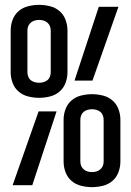

<svg xmlns="http://www.w3.org/2000/svg" viewBox="-20 -763 540 791"><path d="M141 -360Q119 -360 96.5 -365.5Q74 -371 57 -385.5Q40 -400 32 -421.5Q24 -443 24 -465V-638Q24 -660 32 -681.5Q40 -703 57 -717.5Q74 -732 96.5 -737.5Q119 -743 141 -743Q163 -743 185.5 -737.5Q208 -732 225 -717.5Q242 -703 250 -681.5Q258 -660 258 -638V-465Q258 -443 250 -421.5Q242 -400 225 -385.5Q208 -371 185.5 -365.5Q163 -360 141 -360ZM287 -431 387 -735H468L361 -431ZM141 -422Q150 -422 159 -424.5Q168 -427 175 -432.5Q182 -438 185.5 -447Q189 -456 189 -465V-638Q189 -647 185.5 -655.5Q182 -664 175 -670Q168 -676 159 -678.5Q150 -681 141 -681Q132 -681 123 -678.5Q114 -676 107 -670Q100 -664 96.5 -655.5Q93 -647 93 -638V-465Q93 -456 96.5 -447Q100 -438 107 -432.5Q114 -427 123 -424.5Q132 -422 141 -422ZM359 8Q337 8 314.5 2.5Q292 -3 275 -17.5Q258 -32 250 -53.5Q242 -75 242 -98V-270Q242 -292 250 -313.5Q258 -335 275 -349.5Q292 -364 314.5 -369.5Q337 -375 359 -375Q381 -375 403.5 -369.5Q426 -364 443 -349.5Q460 -335 468 -313.5Q476 -292 476 -270V-98Q476 -75 468 -53.5Q460 -32 443 -17.5Q426 -3 403.5 2.5Q381 8 359 8ZM359 -54Q368 -54 377 -56.5Q386 -59 393 -65Q400 -71 403.5 -79.5Q407 -88 407 -98V-270Q407 -279 403.5 -288Q400 -297 393 -302.5Q386 -308 377 -310.5Q368 -313 359 -313Q350 -313 341 -310.5Q332 -308 325 -302.5Q318 -297 314.5 -288Q311 -279 311 -270V-98Q311 -88 314.5 -79.5Q318 -71 325 -65Q332 -59 341 -56.5Q350 -54 359 -54ZM32 0 139 -304H213L113 0Z"/></svg>

Font: Iosevka Term Curly
Style: Regular
Weight: 400
Designer: Belleve Invis
Foundry: Belleve Invis
Version: Version 32.3.0